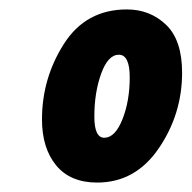

<svg xmlns="http://www.w3.org/2000/svg" viewBox="-20 -742 406 407"><path d="M186 -355Q267 -355 316.5 -427.5Q366 -500 366 -588Q366 -657 332 -689.5Q298 -722 249 -722Q162 -722 115.5 -649Q69 -576 69 -489Q69 -428 99 -391.5Q129 -355 186 -355ZM201 -450Q180 -450 180 -495Q180 -546 194.5 -586Q209 -626 232 -626Q255 -626 255 -578Q255 -528 239.5 -489Q224 -450 201 -450Z"/></svg>

Font: Noto Sans Display Condensed Black
Style: Italic
Weight: 900
Width: 3
Italic angle: -192°
Designer: Monotype Design Team
Foundry: Monotype Imaging Inc.
Version: Version 1.900